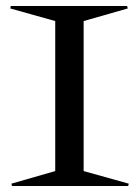

<svg xmlns="http://www.w3.org/2000/svg" viewBox="-20 -620 463 640"><path d="M18.1 -7.8 164.1 -49.8V-549.8L14.2 -591.8L16.1 -600.1H403.8L405.8 -591.8L258.8 -549.8V-49.8L409.2 -7.8L407.2 0H20Z"/></svg>

Font: Halibut Exp
Style: Regular
Weight: 400
Width: 7
Designer: Matteo Maggi
Foundry: Collletttivo
Version: Version 3.080 | FøM Fix